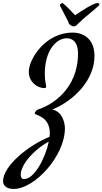

<svg xmlns="http://www.w3.org/2000/svg" viewBox="-120 -983 672 1260"><path d="M500 -617C500 -712 444 -769 356 -769C178 -769 69 -596 69 -512C69 -448 121 -405 172 -405C178 -405 183 -409 183 -414C183 -425 174 -450 174 -500C174 -652 250 -732 318 -732C356 -732 392 -707 392 -633C392 -395 216 -292 133 -266C122 -263 108 -249 108 -239C108 -225 207 -223 207 -108C207 -101 206 -93 205 -85C69 -31 -100 105 -100 206C-100 241 -68 257 -30 257C107 257 306 41 306 -141C306 -176 289 -252 223 -264C366 -323 500 -457 500 -617ZM38 192C24 192 16 182 16 164C16 90 119 -13 200 -53C179 50 107 192 38 192ZM274 -945C282 -927 299 -899 328 -841C330 -822 351 -810 363 -810C379 -810 383 -818 392 -827C438 -873 473 -895 526 -944C530 -947 532 -951 532 -954C532 -959 528 -963 520 -963C493 -963 411 -909 373 -883C299 -962 290 -963 290 -963C284 -963 273 -956 273 -948C273 -947 273 -946 274 -945Z"/></svg>

Font: Mervale Script
Style: Regular
Weight: 400
Designer: Astigmatic (AOETI)
Foundry: Astigmatic (AOETI)
Version: Version 1.000